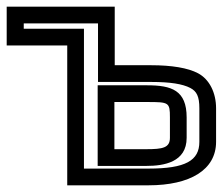

<svg xmlns="http://www.w3.org/2000/svg" viewBox="-58 -529 666 574"><path d="M386 25C510 25 588 -21 588 -105V-205C588 -252 568 -292 534 -310C504 -326 455 -334 394 -334H285V-484V-509H260H-13H-38V-484V-418V-393H-13H143V0V25H168H386ZM386 -25H193V-418V-443H168H13V-459H235V-309V-284H260H394C451 -284 488 -278 511 -266C530 -256 538 -241 538 -205V-105C538 -49 497 -25 386 -25ZM380 -83H284V-224H382C447 -224 450 -223 450 -178V-117C450 -87 428 -83 380 -83ZM380 -33C432 -33 500 -44 500 -117V-178C500 -259 455 -274 382 -274H259H234V-249V-58V-33H259H380Z"/></svg>

Font: Gamestation DisplayOutline
Style: Regular
Weight: 400
Designer: Jonas Hecksher
Foundry: Jonas Hecksher, Playtypeª, e-types AS
Version: Version 1.003